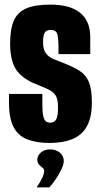

<svg xmlns="http://www.w3.org/2000/svg" viewBox="-20 -613 438 834"><path d="M196 8Q140 8 100 -7Q60 -22 39.5 -60Q19 -98 19 -169V-205Q55 -205 91.5 -205Q128 -205 164 -205V-157Q164 -125 168 -108.5Q172 -92 179.5 -86Q187 -80 198 -80Q215 -80 223.5 -93.5Q232 -107 232 -147Q232 -182 221.5 -198.5Q211 -215 187 -226Q163 -237 123 -253Q87 -270 65 -292Q43 -314 33.5 -347Q24 -380 24 -425Q24 -486 40 -523Q56 -560 94 -576.5Q132 -593 199 -593Q284 -593 328 -557.5Q372 -522 372 -451V-378Q338 -378 303.5 -378Q269 -378 234 -378V-409Q234 -451 228 -467Q222 -483 200 -483Q181 -483 174 -470.5Q167 -458 167 -430Q167 -398 179.5 -381.5Q192 -365 212 -356.5Q232 -348 254 -340Q298 -323 325.5 -305.5Q353 -288 366 -257Q379 -226 379 -168Q379 -102 357 -63.5Q335 -25 293.5 -8.5Q252 8 196 8ZM139 201Q155 178 163.5 159.5Q172 141 172 129Q172 121 164.5 115.5Q157 110 149.5 102Q142 94 142 80Q142 63 157.5 49.5Q173 36 198 36Q224 36 240.5 50.5Q257 65 257 86Q257 101 247 122Q237 143 223 164Q209 185 194 201Z"/></svg>

Font: Alumni Sans ExtraBold
Style: Regular
Weight: 800
Designer: Robert E. Leuschke
Foundry: Robert E. Leuschke
Version: Version 1.018